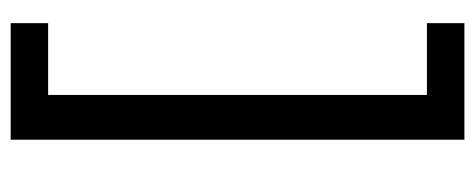

<svg xmlns="http://www.w3.org/2000/svg" viewBox="-292 -462 912 369"><g transform="rotate(90 164.5 -278.0)"><path d="M25 86H163V-642H25V-714H249V158H25Z"/></g></svg>

Font: Noto Sans Kaithi
Style: Regular
Weight: 400
Designer: Monotype Design Team
Foundry: Monotype Imaging Inc.
Version: Version 2.005; ttfautohint (v1.8.4.7-5d5b)